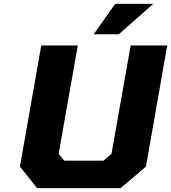

<svg xmlns="http://www.w3.org/2000/svg" viewBox="-20 -972 884 992"><path d="M464 -795 575 -952H772L594 -795ZM172 0 83 -111 193 -737H382L283 -177L312 -142H515L556 -177L655 -737H844L734 -111L603 0Z"/></svg>

Font: Tomorrow
Style: Bold Italic
Weight: 700
Italic angle: -10°
Designer: Tony de Marco, Monica Rizzolli
Foundry: Just in Type
Version: Version 2.002